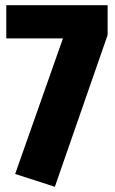

<svg xmlns="http://www.w3.org/2000/svg" viewBox="-20 -698 439 735"><path d="M392 -564 190 17 38 -32 221 -551H4V-678H392Z"/></svg>

Font: Fira Sans Compressed ExtraBold
Style: Regular
Weight: 800
Width: 1
Designer: bBox Type GmbH & Carrois Corporate GbR & Edenspiekermann AG
Foundry: bBox Type GmbH & Carrois Corporate GbR & Edenspiekermann AG
Version: Version 4.301